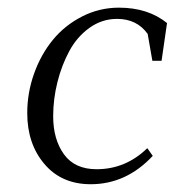

<svg xmlns="http://www.w3.org/2000/svg" viewBox="-20 -472 483 499"><path d="M50.8 -178.2Q50.8 -231 68.6 -280.8Q86.4 -330.6 117.4 -368.4Q148.4 -406.2 193.4 -429.2Q238.3 -452.1 289.1 -452.1Q364.7 -452.1 414.1 -412.1L399.9 -314H376L363.8 -383.8Q335.9 -422.9 284.2 -422.9Q245.1 -422.9 212.6 -399.7Q180.2 -376.5 160.2 -339.4Q140.1 -302.2 129.2 -258.3Q118.2 -214.4 118.2 -169.9Q118.2 -109.9 146.2 -71Q174.3 -32.2 231 -32.2Q306.6 -32.2 362.8 -86.9L377 -66.9Q308.1 6.8 215.8 6.8Q140.1 6.8 95.5 -45.7Q50.8 -98.1 50.8 -178.2Z"/></svg>

Font: Dihjauti
Style: Italic
Weight: 400
Italic angle: -9°
Designer: T. Christopher White
Version: Version 3.0.0